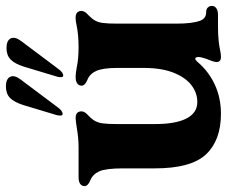

<svg xmlns="http://www.w3.org/2000/svg" viewBox="-89 -679 768 650"><g transform="rotate(-90 295.0 -354.0)"><path d="M50 -213.5V-322Q50 -379 40 -402Q30 -424 10 -432Q-10 -440 -10 -452Q-10 -461 -2.5 -466.5Q5 -472 20 -472H121Q153 -472 187 -478Q213 -482 220 -482Q243 -482 243 -462Q243 -456 239 -450Q235 -444 229 -439Q219 -429 214 -422Q205 -409 202.5 -391.5Q200 -374 200 -342V-214Q200 -143 219 -106.5Q238 -70 274.6 -70Q305.1 -70 331.1 -89.5Q357 -109 373.5 -149.5Q390 -190 390 -251V-342Q390 -389 380 -412Q370 -434 350 -442Q330 -450 330 -462Q330 -471 337.5 -476.5Q345 -482 360 -482Q371 -482 393 -478Q421 -472 461 -472Q502.7 -472 536 -479Q548 -482 560 -482Q583 -482 583 -462Q583 -456 579 -450Q575 -444 569 -439Q559 -429 554 -422Q545 -409 542.5 -391.5Q540 -374 540 -342V-140Q540 -87 550 -60Q554 -50 561 -45Q568 -40 580 -40Q589 -40 594.5 -34.5Q600 -29 600 -20Q600 -12 592.5 -6Q585 0 570 0H532Q504 0 484 2Q464 4 451 7Q438 10 427 10Q410 10 410 -5Q410 -14 421 -40Q427 -58 427 -66Q427 -77 421 -77Q418 -77 411 -70Q379 -32 334 -11Q289 10 235 10Q145 10 97.5 -40.5Q50 -91 50 -213.5ZM360 -543 394 -656Q404 -688 418.5 -702Q433 -716 457 -716Q483 -716 490 -701.5Q497 -687 480 -665L387 -541Q375 -524 364 -524Q360 -524 359 -529Q358 -534 360 -543ZM230 -545 264 -658Q274 -690 288.5 -704Q303 -718 327 -718Q353 -718 360 -703.5Q367 -689 350 -667L257 -543Q245 -526 234 -526Q230 -526 229 -531Q228 -536 230 -545Z"/></g></svg>

Font: Raigarh
Style: Regular
Weight: 400
Designer: jaikishan Patel
Foundry: MagicType
Version: Version 1.000;FEAKit 1.0